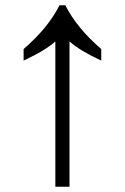

<svg xmlns="http://www.w3.org/2000/svg" viewBox="-20 -712 476 732"><path d="M191 0V-554Q152 -519 70 -481V-525Q163 -605 207 -692H229Q273 -605 366 -525V-481Q284 -519 245 -554V0Z"/></svg>

Font: lkannada25
Style: Book
Weight: 400
Designer: Jelle Bosma - Monotype Design Team
Foundry: Monotype Imaging Inc.
Version: Version 2.003